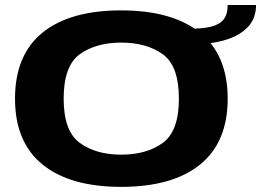

<svg xmlns="http://www.w3.org/2000/svg" viewBox="-20 -722 1018 748"><path d="M452 6Q652 6 759.5 -81Q867 -168 867 -337.5Q867 -507.5 759.5 -594.5Q652 -681.5 452 -681.5Q252.5 -681.5 145.5 -594.8Q38.5 -508 38.5 -337.5Q38.5 -168 145.8 -81Q253 6 452 6ZM452 -119.5Q354 -119.5 291 -165.2Q228 -211 228 -337.5Q228 -465.5 291 -510.8Q354 -556 452 -556Q551 -556 614 -510.8Q677 -465.5 677 -337.5Q677 -211 614 -165.2Q551 -119.5 452 -119.5ZM715 -610V-548.5Q795.5 -548.5 854 -565.2Q912.5 -582 945 -616Q977.5 -650 977.5 -702.5H867Q867 -666 851 -646Q835 -626 801.8 -618Q768.5 -610 715 -610Z"/></svg>

Font: Anybody Expanded
Style: Bold
Weight: 700
Width: 7
Designer: Tyler Finck
Foundry: Etcetera Type Company
Version: Version 1.113;gftools[0.9.25]